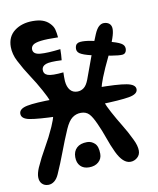

<svg xmlns="http://www.w3.org/2000/svg" viewBox="-89 -835 777 944"><g transform="rotate(-10 300.0 -363.0)"><path d="M76 41Q56.5 41 44.5 28.8Q32.5 16.5 32.5 -4.5Q32.5 -24 44 -51Q64.5 -97 91 -142.8Q117.5 -188.5 139 -237Q154 -271 158 -291.2Q162 -311.5 162 -324Q162 -341.5 155.2 -363Q148.5 -384.5 128 -421Q105.5 -462.5 79.5 -501.5Q53.5 -540.5 30 -586Q20.5 -604 15.8 -622.5Q11 -641 11 -658.5Q11 -710 47.5 -737.8Q84 -765.5 138.5 -765.5Q168 -765.5 188 -758.5Q208 -751.5 222 -737Q237 -722 241.5 -705.2Q246 -688.5 248 -665Q191.5 -666.5 162 -662.8Q132.5 -659 122 -650.2Q111.5 -641.5 112 -628Q113 -604 148.5 -601Q184 -598 249 -606Q249 -590.5 248.2 -578Q247.5 -565.5 246 -551Q187 -554 167 -546.5Q147 -539 146 -521Q145.5 -499.5 166.2 -492.2Q187 -485 244 -491Q243.5 -480 243.5 -469.2Q243.5 -458.5 244 -447Q246.5 -418 259.8 -402Q273 -386 296 -386Q314 -386 328.2 -396.8Q342.5 -407.5 353 -435Q372 -485.5 391.5 -540.2Q411 -595 434 -649Q444.5 -673.5 456.2 -684.2Q468 -695 481.5 -695Q498.5 -695 509 -685.8Q519.5 -676.5 519.5 -659Q519.5 -641 510 -614Q494.5 -568.5 472.2 -523.2Q450 -478 432 -433Q418.5 -398.5 414.2 -377Q410 -355.5 410 -342Q410 -329.5 416.2 -311Q422.5 -292.5 441 -258Q462 -219 484.8 -182Q507.5 -145 526 -106Q534.5 -89 538.5 -74.5Q542.5 -60 542.5 -48Q542.5 -26.5 527.2 -13.5Q512 -0.5 493 -0.5Q455.5 -0.5 426 -62Q409 -98 395.8 -136.5Q382.5 -175 366 -211Q349 -249.5 334 -264.8Q319 -280 294 -280Q270 -280 250.8 -265.8Q231.5 -251.5 215 -214Q192 -161 171.8 -106.8Q151.5 -52.5 129 -2Q119.5 19.5 105.8 30.2Q92 41 76 41ZM490 -531Q467 -535 441 -540Q415 -545 394 -550Q353.5 -559.5 337.5 -570.5Q321.5 -581.5 326 -603Q330 -622 351 -624Q372 -626 404 -620Q427.5 -615.5 455.8 -609.2Q484 -603 507 -596Q544.5 -585.5 556.5 -574.5Q568.5 -563.5 565.5 -546Q562 -527.5 545.5 -526Q529 -524.5 490 -531ZM377 -427 401 -489Q417 -482.5 421 -472.2Q425 -462 418 -444Q412 -427.5 402 -424.2Q392 -421 377 -427ZM288 -9Q260.5 -9 244.8 -25.2Q229 -41.5 229 -70Q229 -99 247 -116Q265 -133 299 -133Q320 -133 336.5 -117.8Q353 -102.5 353 -65Q353 -40.5 335.2 -24.8Q317.5 -9 288 -9ZM347 -349Q347 -349 347 -349Q347 -349 347 -349Q347 -349 347 -349Q347 -349 347 -349Q347 -349 347 -349Q347 -349 347 -349Q347 -349 347 -349Q347 -349 347 -349ZM368 -311Q368 -311 368 -311Q368 -311 368 -311Q368 -311 368 -311Q368 -311 368 -311Q368 -311 368 -311Q368 -311 368 -311Q368 -311 368 -311Q368 -311 368 -311ZM77 -6Q75 -7 72.2 -7.8Q69.5 -8.5 67 -9Q59 -11.5 57.5 -18.2Q56 -25 58 -31Q60.5 -38 65.8 -42.2Q71 -46.5 77 -44Q80 -43.5 82.5 -42.2Q85 -41 88 -40Q95.5 -37 96.2 -30Q97 -23 94 -16Q92 -11 87.2 -7.8Q82.5 -4.5 77 -6ZM390 -304V-388Q496.5 -387.5 540.2 -379.2Q584 -371 584 -347Q584 -322.5 540.2 -314.8Q496.5 -307 390 -304ZM179 -283Q81 -286 40.5 -293.8Q0 -301.5 0 -327Q0 -352 40.5 -360.2Q81 -368.5 179 -369Z"/></g></svg>

Font: Kablammo
Style: Regular
Weight: 400
Designer: Travis Kochel, Lizy Gershenzon, Daria Petrova, Ethan Cohen
Foundry: Vectro Type Foundry
Version: Version 1.002